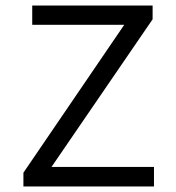

<svg xmlns="http://www.w3.org/2000/svg" viewBox="-20 -677 640 697"><path d="M65 0V-50L431 -587H97V-657H534V-607L167 -71H539V0Z"/></svg>

Font: Source Code Pro
Style: Regular
Weight: 400
Monospace: yes
Designer: Paul D. Hunt, Teo Tuominen
Foundry: Adobe Systems Incorporated
Version: Version 2.030;PS 1.000;hotconv 16.6.51;makeotf.lib2.5.65220